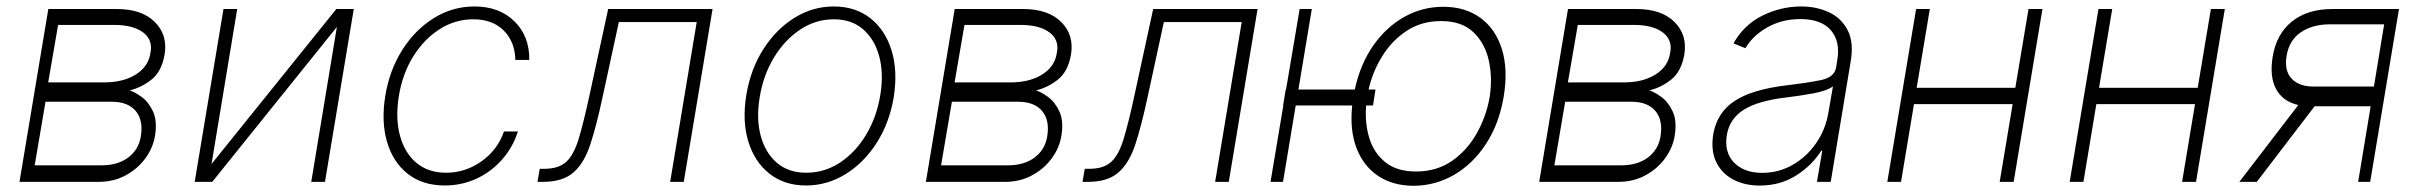

<svg xmlns="http://www.w3.org/2000/svg" viewBox="-20 -574 7636 606"><path d="M41.5 0 132.5 -545.5H349.1Q427.6 -545.5 468.6 -504.6Q509.6 -463.8 499.6 -402.3Q490.4 -348.7 458.8 -323.3Q427.2 -297.9 389.2 -288.7Q405.5 -283.7 427.4 -267.8Q449.2 -251.8 463.1 -221.8Q476.9 -191.8 469.1 -144.5Q462.4 -105.8 437.9 -73Q413.4 -40.1 375.7 -20.1Q338.1 0 291.2 0ZM89.5 -52.2H300.1Q351.9 -52.2 384.8 -76.9Q417.6 -101.6 424.4 -143.1Q432.9 -194.2 408.6 -223.4Q384.2 -252.5 334.2 -252.8H123.6ZM132.1 -313.9H307.9Q369.3 -313.9 409.1 -339.1Q448.9 -364.3 454.9 -407.3Q463.1 -447.8 432 -471.4Q400.9 -495 340.9 -495.4H163.4Z M647.7 -56.5 1041.5 -545.5H1096.6L1005.7 0H962.4L1043.3 -489L649.9 0H594.5L685.4 -545.5H728.7Z M1383.9 11.4Q1313.2 11.4 1266.7 -25.6Q1220.2 -62.5 1201.5 -126.4Q1182.9 -190.3 1196 -271Q1209.2 -352.3 1249.6 -416.2Q1290.1 -480.1 1349.3 -516.9Q1408.4 -553.6 1477.3 -553.6Q1555.8 -553.6 1603.5 -506.9Q1651.3 -460.2 1650.6 -384.9H1606.5Q1605.5 -441.8 1570.1 -477.5Q1534.8 -513.1 1473.4 -513.1Q1416.9 -513.1 1367.9 -482.1Q1318.9 -451 1284.8 -396.7Q1250.7 -342.3 1239 -271.7Q1227.6 -202.4 1242 -147.4Q1256.4 -92.3 1293.7 -60.5Q1331 -28.8 1388.1 -28.8Q1448.5 -28.8 1499.3 -64.5Q1550.1 -100.1 1570.7 -159.1H1614.7Q1598.4 -108.3 1564.1 -69.8Q1529.8 -31.2 1483.5 -9.9Q1437.1 11.4 1383.9 11.4Z M1676.5 0 1683.6 -41.2H1697.8Q1742.9 -41.2 1766.9 -62.9Q1790.8 -84.5 1806.5 -136Q1822.1 -187.5 1841.3 -276.6L1899.5 -545.5H2229L2138.1 0H2095.2L2179 -504.3H1933.2L1881.4 -265.3Q1862.6 -177.2 1843.2 -118.3Q1823.9 -59.3 1790 -29.7Q1756 0 1693.5 0Z M2524.1 11.4Q2456 11.4 2408.9 -25.6Q2361.9 -62.5 2342 -127Q2322.1 -191.4 2335.6 -274.5Q2349.1 -355.5 2389.2 -418.5Q2429.3 -481.5 2487.2 -517.6Q2545.1 -553.6 2611.2 -553.6Q2680 -553.6 2727.1 -516.5Q2774.1 -479.4 2794 -414.8Q2813.9 -350.1 2800.8 -267Q2787.3 -186.4 2747.2 -123.4Q2707 -60.4 2649 -24.5Q2590.9 11.4 2524.1 11.4ZM2524.5 -28.8Q2583.1 -28.8 2632.1 -61.4Q2681.1 -94.1 2714.3 -149.9Q2747.5 -205.6 2758.5 -274.5Q2769.5 -341.3 2755.3 -395.2Q2741.1 -449.2 2704.5 -481.2Q2668 -513.1 2611.9 -513.1Q2554 -513.1 2504.8 -480.1Q2455.6 -447.1 2422.2 -391.3Q2388.8 -335.6 2377.8 -267Q2366.5 -200.6 2380.7 -146.5Q2394.9 -92.3 2431.6 -60.5Q2468.4 -28.8 2524.5 -28.8Z M2902.3 0 2993.3 -545.5H3209.9Q3288.4 -545.5 3329.4 -504.6Q3370.4 -463.8 3360.4 -402.3Q3351.2 -348.7 3319.6 -323.3Q3288 -297.9 3250 -288.7Q3266.3 -283.7 3288.2 -267.8Q3310 -251.8 3323.9 -221.8Q3337.7 -191.8 3329.9 -144.5Q3323.2 -105.8 3298.7 -73Q3274.1 -40.1 3236.5 -20.1Q3198.9 0 3152 0ZM2950.3 -52.2H3160.9Q3212.7 -52.2 3245.6 -76.9Q3278.4 -101.6 3285.2 -143.1Q3293.7 -194.2 3269.4 -223.4Q3245 -252.5 3195 -252.8H2984.4ZM2992.9 -313.9H3168.7Q3230.1 -313.9 3269.9 -339.1Q3309.7 -364.3 3315.7 -407.3Q3323.9 -447.8 3292.8 -471.4Q3261.7 -495 3201.7 -495.4H3024.1Z M3396.7 0 3403.8 -41.2H3418Q3463.1 -41.2 3487 -62.9Q3511 -84.5 3526.6 -136Q3542.3 -187.5 3561.4 -276.6L3619.7 -545.5H3949.2L3858.3 0H3815.3L3899.1 -504.3H3653.4L3601.6 -265.3Q3582.7 -177.2 3563.4 -118.3Q3544 -59.3 3510.1 -29.7Q3476.2 0 3413.7 0Z M4120.4 -545.5 4078.1 -291.5H4256Q4273.4 -371.8 4314.5 -430.4Q4355.5 -489 4412.5 -520.8Q4469.5 -552.6 4535.2 -552.6Q4604.4 -552.6 4652.3 -517.8Q4700.3 -483 4720.3 -419Q4740.4 -355.1 4725.9 -268.1Q4711.3 -182.5 4670.1 -119.7Q4628.9 -56.8 4569.8 -22.4Q4510.7 12.1 4441.4 12.4Q4376.1 12.1 4329.7 -18.8Q4283.4 -49.7 4261.5 -106.5Q4239.7 -163.4 4247.9 -241.1H4069.6L4029.5 0H3990.1L4030.5 -241.1H4029.8L4038 -291.5H4039.1L4082 -545.5ZM4321.4 -291.5 4313.6 -241.1H4291.9Q4287.3 -186.4 4301.7 -138.8Q4316.1 -91.3 4352.5 -62Q4388.8 -32.7 4449.2 -32.7Q4514.9 -32.7 4563.2 -66.4Q4611.5 -100.1 4641.5 -154.1Q4671.5 -208.1 4681.8 -268.1Q4691.1 -328.1 4679 -383Q4666.9 -437.9 4630.1 -472.7Q4593.4 -507.5 4528.1 -507.5Q4466.6 -507.5 4419.9 -476.7Q4373.2 -446 4342.7 -396.7Q4312.1 -347.3 4299.7 -291.5Z M4838.1 0 4929 -545.5H5145.6Q5224.1 -545.5 5265.1 -504.6Q5306.1 -463.8 5296.2 -402.3Q5286.9 -348.7 5255.3 -323.3Q5223.7 -297.9 5185.7 -288.7Q5202.1 -283.7 5223.9 -267.8Q5245.7 -251.8 5259.6 -221.8Q5273.4 -191.8 5265.6 -144.5Q5258.9 -105.8 5234.4 -73Q5209.9 -40.1 5172.2 -20.1Q5134.6 0 5087.7 0ZM4886 -52.2H5096.6Q5148.4 -52.2 5181.3 -76.9Q5214.1 -101.6 5220.9 -143.1Q5229.4 -194.2 5205.1 -223.4Q5180.8 -252.5 5130.7 -252.8H4920.1ZM4928.6 -313.9H5104.4Q5165.8 -313.9 5205.6 -339.1Q5245.4 -364.3 5251.4 -407.3Q5259.6 -447.8 5228.5 -471.4Q5197.4 -495 5137.4 -495.4H4959.9Z M5534.1 11.7Q5487.2 11.7 5451 -7.1Q5414.8 -25.9 5397 -62.1Q5379.3 -98.4 5387.4 -150.2Q5399.1 -218.4 5454.5 -255.1Q5509.9 -291.9 5621.1 -305Q5684.7 -312.5 5727.3 -321.2Q5769.9 -329.9 5775.2 -361.2L5778.8 -383.9Q5789.1 -443.2 5758.7 -478.5Q5728.3 -513.8 5662.3 -513.8Q5604.4 -513.8 5558.2 -487.7Q5512.1 -461.6 5489 -421.9L5451.3 -437.1Q5484.4 -496.1 5543 -524.9Q5601.6 -553.6 5664.8 -553.6Q5713.4 -553.6 5752.7 -535.3Q5791.9 -517 5811.6 -478.9Q5831.3 -440.7 5821.4 -381L5758.2 0H5714.8L5731.5 -98.4H5728.3Q5699.9 -52.6 5649.5 -20.4Q5599.1 11.7 5534.1 11.7ZM5542.3 -28.4Q5593.4 -28.4 5637.6 -53.4Q5681.8 -78.5 5712.2 -122.2Q5742.5 -165.8 5751.4 -221.2L5765.3 -301.5Q5746.1 -287.3 5702.9 -279.3Q5659.8 -271.3 5619.7 -266.7Q5528.8 -256 5484 -227.8Q5439.3 -199.6 5430.4 -148.8Q5421.5 -93 5453.3 -60.7Q5485.1 -28.4 5542.3 -28.4Z M6340.9 -296.9 6338.4 -282.3 6382.5 -545.5H6426.5L6335.6 0H6291.5L6332.4 -245.4H6021L5980.1 0H5936.8L6027.7 -545.5H6071L6029.5 -296.9Z M6916.5 -296.9 6914.1 -282.3 6958.1 -545.5H7002.1L6911.2 0H6867.2L6908 -245.4H6596.6L6555.8 0H6512.4L6603.3 -545.5H6646.7L6605.1 -296.9Z M7422.9 0 7462.4 -238.6H7285.5L7103 0H7047.9L7234 -242.5Q7185.4 -253.6 7164.1 -292.6Q7142.8 -331.7 7153.1 -394.9Q7165.1 -467.3 7214.3 -506.4Q7263.5 -545.5 7340.6 -545.5H7551.8L7460.9 0ZM7472.7 -300.8 7505 -497.2H7331.7Q7277.7 -496.8 7241.3 -471.6Q7204.9 -446.4 7197.1 -397.7Q7189.3 -350.5 7213.2 -325.5Q7237.2 -300.4 7283.7 -300.8Z"/></svg>

Font: Inter UI Extra Light
Style: Italic
Weight: 200
Italic angle: -9.39999°
Designer: Rasmus Andersson
Foundry: rsms
Version: 3.2;8d6f07862